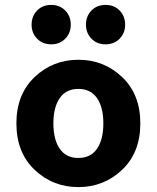

<svg xmlns="http://www.w3.org/2000/svg" viewBox="-20 -752 640 784"><path d="M478.5 -58.5Q404 12 300 12Q196 12 121.5 -58.5Q47 -129 47 -248Q47 -367 121.5 -437.5Q196 -508 300 -508Q404 -508 478.5 -437.5Q553 -367 553 -248Q553 -129 478.5 -58.5ZM224 -144.5Q250 -107 300 -107Q350 -107 376 -144.5Q402 -182 402 -248Q402 -314 376 -351.5Q350 -389 300 -389Q250 -389 224 -351.5Q198 -314 198 -248Q198 -182 224 -144.5ZM109 -651Q109 -686 131.5 -709Q154 -732 189 -732Q224 -732 246.5 -709Q269 -686 269 -651Q269 -617 246.5 -594Q224 -571 189 -571Q154 -571 131.5 -594Q109 -617 109 -651ZM331 -651Q331 -686 353.5 -709Q376 -732 411 -732Q446 -732 468.5 -709Q491 -686 491 -651Q491 -617 468.5 -594Q446 -571 411 -571Q376 -571 353.5 -594Q331 -617 331 -651Z"/></svg>

Font: TypoPRO Source Code Pro
Style: Bold
Weight: 700
Monospace: yes
Designer: Paul D. Hunt, Teo Tuominen
Foundry: Adobe Systems Incorporated
Version: Version 2.010;PS 1.0;hotconv 1.0.84;makeotf.lib2.5.63406